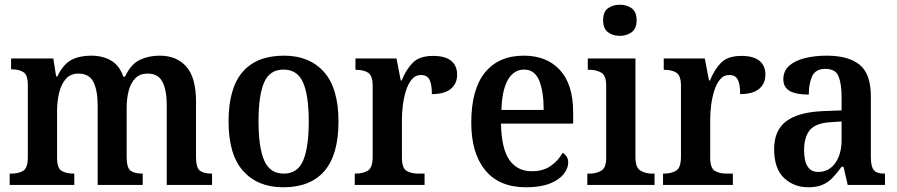

<svg xmlns="http://www.w3.org/2000/svg" viewBox="-20 -784 3805 814"><path d="M21 0V-48H28Q59 -48 78.5 -60Q98 -72 98 -118V-423Q98 -466 79.5 -478Q61 -490 30 -490H27V-536H206L218 -460H223Q249 -513 283.5 -530.5Q318 -548 366 -548Q415 -548 450.5 -527.5Q486 -507 503 -459H510Q535 -512 572.5 -530Q610 -548 657 -548Q729 -548 770 -501.5Q811 -455 811 -353V-119Q811 -72 828 -60Q845 -48 876 -48H879V0H687V-337Q687 -401 669 -436.5Q651 -472 606 -472Q573 -472 553.5 -452Q534 -432 525.5 -399Q517 -366 517 -327V-119Q517 -72 534 -60Q551 -48 582 -48H585V0H394V-337Q394 -401 376 -436.5Q358 -472 313 -472Q279 -472 259.5 -450Q240 -428 231 -392Q222 -356 222 -314V-114Q222 -71 241.5 -59.5Q261 -48 292 -48H295V0Z M1181 10Q1073 10 1011 -59Q949 -128 949 -269Q949 -410 1008.5 -479Q1068 -548 1184 -548Q1292 -548 1353.5 -479Q1415 -410 1415 -269Q1415 -128 1355.5 -59Q1296 10 1181 10ZM1183 -48Q1242 -48 1265.5 -104Q1289 -160 1289 -269Q1289 -379 1265 -434Q1241 -489 1182 -489Q1123 -489 1099.5 -434Q1076 -379 1076 -269Q1076 -160 1100 -104Q1124 -48 1183 -48Z M1484 0V-48H1487Q1519 -48 1539.5 -60.5Q1560 -73 1560 -120V-420Q1560 -464 1540.5 -476Q1521 -488 1490 -488H1487V-536H1661L1679 -443H1683Q1702 -490 1730.5 -518.5Q1759 -547 1816 -547Q1868 -547 1893 -526Q1918 -505 1918 -468Q1918 -429 1891 -407Q1864 -385 1811 -385Q1811 -426 1801 -446Q1791 -466 1765 -466Q1741 -466 1725.5 -447Q1710 -428 1701 -399Q1692 -370 1688 -338Q1684 -306 1684 -280V-115Q1684 -71 1704 -59.5Q1724 -48 1752 -48H1780V0Z M2210 10Q2097 10 2037.5 -62Q1978 -134 1978 -264Q1978 -405 2036 -476.5Q2094 -548 2201 -548Q2298 -548 2354 -487Q2410 -426 2410 -307V-260H2104Q2106 -154 2139.5 -106Q2173 -58 2235 -58Q2283 -58 2315.5 -81Q2348 -104 2365 -136Q2375 -131 2382 -120.5Q2389 -110 2389 -95Q2389 -71 2370 -46.5Q2351 -22 2311.5 -6Q2272 10 2210 10ZM2285 -318Q2285 -396 2266 -442.5Q2247 -489 2202 -489Q2158 -489 2133 -445Q2108 -401 2106 -318Z M2608 -632Q2578 -632 2557.5 -647.5Q2537 -663 2537 -698Q2537 -734 2557.5 -749Q2578 -764 2608 -764Q2637 -764 2658 -749Q2679 -734 2679 -698Q2679 -663 2658 -647.5Q2637 -632 2608 -632ZM2470 0V-48H2481Q2507 -48 2528.5 -60Q2550 -72 2550 -115V-422Q2550 -464 2529 -476Q2508 -488 2482 -488H2472V-536H2674V-118Q2674 -73 2695.5 -60.5Q2717 -48 2743 -48H2755V0Z M2791 0V-48H2794Q2826 -48 2846.5 -60.5Q2867 -73 2867 -120V-420Q2867 -464 2847.5 -476Q2828 -488 2797 -488H2794V-536H2968L2986 -443H2990Q3009 -490 3037.5 -518.5Q3066 -547 3123 -547Q3175 -547 3200 -526Q3225 -505 3225 -468Q3225 -429 3198 -407Q3171 -385 3118 -385Q3118 -426 3108 -446Q3098 -466 3072 -466Q3048 -466 3032.5 -447Q3017 -428 3008 -399Q2999 -370 2995 -338Q2991 -306 2991 -280V-115Q2991 -71 3011 -59.5Q3031 -48 3059 -48H3087V0Z M3407 10Q3346 10 3304 -29.5Q3262 -69 3262 -152Q3262 -232 3314 -270.5Q3366 -309 3471 -313L3548 -316V-373Q3548 -427 3535.5 -459.5Q3523 -492 3479 -492Q3438 -492 3423.5 -461.5Q3409 -431 3409 -383Q3355 -383 3328 -398.5Q3301 -414 3301 -448Q3301 -483 3325.5 -505Q3350 -527 3392 -537.5Q3434 -548 3485 -548Q3578 -548 3625 -509Q3672 -470 3672 -376V-119Q3672 -78 3684.5 -63Q3697 -48 3728 -48H3732V0H3574L3556 -77H3548Q3528 -49 3509.5 -30Q3491 -11 3467 -0.5Q3443 10 3407 10ZM3449 -55Q3494 -55 3521 -92.5Q3548 -130 3548 -191V-269L3501 -266Q3438 -262 3413.5 -232.5Q3389 -203 3389 -147Q3389 -55 3449 -55Z"/></svg>

Font: Noto Serif Tamil SemiCondensed SemiBold
Style: Regular
Weight: 600
Width: 4
Designer: Indian Type Foundry, Tom Grace, and the Monotype Design Team
Foundry: Monotype Imaging Inc.
Version: Version 2.004; ttfautohint (v1.8.4.7-5d5b)